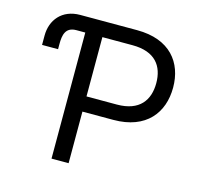

<svg xmlns="http://www.w3.org/2000/svg" viewBox="-105 -841 997 955"><g transform="rotate(15 393.5 -363.5)"><path d="M130.7 -534.1V-561.1C130.7 -606.5 137.8 -649.1 194.6 -649.1H240.1V0H328.1V-265.6H487.2C656.6 -265.6 733 -368.6 733 -497.2C733 -625.7 656.6 -727.3 485.8 -727.3H193.2C99.4 -727.3 48.3 -661.9 48.3 -582.4V-534.1ZM328.1 -343.8V-649.1H483C601.2 -649.1 646.3 -584.5 646.3 -497.2C646.3 -409.8 601.2 -343.8 484.4 -343.8Z"/></g></svg>

Font: Karasuma Gothic
Style: Regular
Weight: 400
Designer: Rasmus Andersson, Ryoko Nishizuka
Foundry: Genbu
Version: Version 1.00